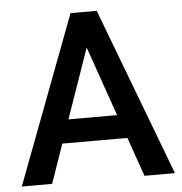

<svg xmlns="http://www.w3.org/2000/svg" viewBox="-51 -760 769 810"><g transform="rotate(-5 333.0 -355.5)"><path d="M528.3 0H657.2L388.2 -710.9H277.3L8.8 0H137.2L194.8 -165.5H470.2ZM332.5 -560.1 435.5 -265.1H229.5Z"/></g></svg>

Font: Roboto Medium
Style: Regular
Weight: 500
Designer: Google
Version: Version 2.137; 2017